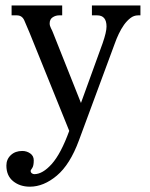

<svg xmlns="http://www.w3.org/2000/svg" viewBox="-20 -494 561 719"><path d="M212.9 -473.6V-436.5H201.2Q188.5 -436.5 177.2 -429.2Q166 -421.9 166 -406.2Q166 -397.5 170.9 -388.2Q175.8 -378.9 178.7 -371.1L283.2 -108.4L364.3 -332Q378.9 -374 378.9 -394.5Q378.9 -436.5 343.8 -436.5H324.2V-473.6H505.9V-436.5H497.1Q481.4 -436.5 468.3 -426.3Q455.1 -416 444.3 -400.9Q433.6 -385.7 424.8 -367.2Q416 -348.6 410.2 -332L275.4 32.2Q242.2 122.1 192.9 163.6Q143.6 205.1 91.8 205.1Q54.7 205.1 29.3 184.6Q3.9 164.1 3.9 126Q3.9 102.5 20.5 86.9Q37.1 71.3 63.5 71.3Q80.1 71.3 93.3 80.6Q106.4 89.8 106.4 106.4Q106.4 127 100.6 135.3Q94.7 143.6 94.7 145.5Q94.7 151.4 99.1 154.8Q103.5 158.2 108.4 158.2Q139.6 158.2 173.8 120.1Q208 82 239.3 -3.9L90.8 -371.1Q79.1 -399.4 70.8 -418Q62.5 -436.5 43 -436.5H23.4V-473.6Z"/></svg>

Font: Subtext
Style: Regular
Weight: 400
Designer: Christopher J. Fynn
Foundry: Christopher J. Fynn for DDC
Version: Version 1.000 preliminary